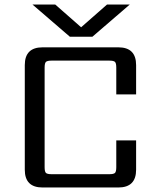

<svg xmlns="http://www.w3.org/2000/svg" viewBox="-20 -832 684 852"><path d="M390 -669H290L124 -812H225L340 -711L455 -812H556ZM584 -413H496V-532Q496 -552 490 -557.5Q484 -563 465 -563H209Q190 -563 184 -557.5Q178 -552 178 -532V-90Q178 -70 184 -64.5Q190 -59 209 -59H465Q484 -59 490 -64.5Q496 -70 496 -90V-209H584V-79Q584 0 505 0H169Q90 0 90 -79V-543Q90 -622 169 -622H505Q584 -622 584 -543Z"/></svg>

Font: Sarpanch
Style: Regular
Weight: 400
Designer: Manushi Parikh (Devanagari and Latin), Jyotish Sonowal (Devanagari)
Foundry: Indian Type Foundry
Version: Version 2.004;PS 1.0;hotconv 1.0.78;makeotf.lib2.5.61930; tt